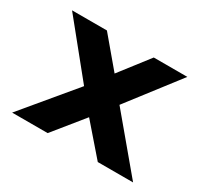

<svg xmlns="http://www.w3.org/2000/svg" viewBox="-105 -617 810 763"><g transform="rotate(30 300.0 -235.5)"><path d="M24 0 219 -234 27 -471H187L299 -338L402 -471H556L378 -240L579 0H417L298 -137L187 0Z"/></g></svg>

Font: Inconsolata Expanded Black
Style: Regular
Weight: 900
Width: 7
Monospace: yes
Designer: Raph Levien, Cyreal, Brenton Simpson
Foundry: Raph Levien, Cyreal, Google
Version: Version 3.001; ttfautohint (v1.8.2.53-6de2)